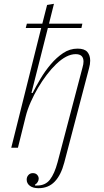

<svg xmlns="http://www.w3.org/2000/svg" viewBox="-20 -775 546 1007"><path d="M182 212Q153 212 136.5 199.5Q120 187 120 167Q120 153 129 143Q138 133 152 133Q167 133 175 142Q183 151 183 162Q183 171 177.5 180Q172 189 163 194L164 198H175Q218 198 242 167Q266 136 282 76L413 -422Q418 -439 418 -452Q418 -491 377 -491Q329 -491 274 -438Q250 -415 225.5 -383Q201 -351 179.5 -314.5Q158 -278 141 -239.5Q124 -201 115 -165L74 0H39L196 -628H115L121 -651H202L227 -749L263 -755L237 -651H412L407 -628H231L145 -288L151 -287Q168 -321 192 -361.5Q216 -402 246 -437.5Q276 -473 311 -496.5Q346 -520 387 -520Q423 -520 438 -502.5Q453 -485 453 -457Q453 -438 447 -417L317 78Q300 143 267 177.5Q234 212 182 212Z"/></svg>

Font: IBM Plex Serif ExtraLight
Style: Italic
Weight: 200
Italic angle: -14°
Designer: Mike Abbink, Paul van der Laan, Pieter van Rosmalen
Foundry: Bold Monday
Version: Version 2.5